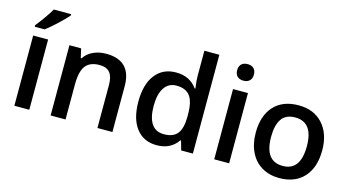

<svg xmlns="http://www.w3.org/2000/svg" viewBox="-84 -1091 2593 1426"><g transform="rotate(15 1213.0 -378.0)"><path d="M196.8 0H82V-540H196.8ZM76.2 -606V-618.2Q104 -652.3 133.5 -694.3Q163.1 -736.3 180.2 -766.1H313.5V-755.9Q288.1 -726.1 237.5 -679Q187 -631.8 152.3 -606Z M835.9 0H720.7V-332Q720.7 -394.5 695.6 -425.3Q670.4 -456.1 615.7 -456.1Q543 -456.1 509.3 -413.1Q475.6 -370.1 475.6 -269V0H360.8V-540H450.7L466.8 -469.2H472.7Q497.1 -507.8 542 -528.8Q586.9 -549.8 641.6 -549.8Q835.9 -549.8 835.9 -352.1Z M1177.7 9.8Q1076.7 9.8 1020 -63.5Q963.4 -136.7 963.4 -269Q963.4 -401.9 1020.8 -475.8Q1078.1 -549.8 1179.7 -549.8Q1286.1 -549.8 1341.8 -471.2H1347.7Q1339.4 -529.3 1339.4 -563V-759.8H1454.6V0H1364.7L1344.7 -70.8H1339.4Q1284.2 9.8 1177.7 9.8ZM1208.5 -83Q1279.3 -83 1311.5 -122.8Q1343.8 -162.6 1344.7 -252V-268.1Q1344.7 -370.1 1311.5 -413.1Q1278.3 -456.1 1207.5 -456.1Q1147 -456.1 1114.3 -407Q1081.5 -357.9 1081.5 -267.1Q1081.5 -177.2 1113.3 -130.1Q1145 -83 1208.5 -83Z M1733.4 0H1618.7V-540H1733.4ZM1611.8 -683.1Q1611.8 -713.9 1628.7 -730.5Q1645.5 -747.1 1676.8 -747.1Q1707 -747.1 1723.9 -730.5Q1740.7 -713.9 1740.7 -683.1Q1740.7 -653.8 1723.9 -637Q1707 -620.1 1676.8 -620.1Q1645.5 -620.1 1628.7 -637Q1611.8 -653.8 1611.8 -683.1Z M2376.5 -271Q2376.5 -138.7 2308.6 -64.5Q2240.7 9.8 2119.6 9.8Q2043.9 9.8 1985.8 -24.4Q1927.7 -58.6 1896.5 -122.6Q1865.2 -186.5 1865.2 -271Q1865.2 -402.3 1932.6 -476.1Q2000 -549.8 2122.6 -549.8Q2239.7 -549.8 2308.1 -474.4Q2376.5 -398.9 2376.5 -271ZM1983.4 -271Q1983.4 -84 2121.6 -84Q2258.3 -84 2258.3 -271Q2258.3 -456.1 2120.6 -456.1Q2048.3 -456.1 2015.9 -408.2Q1983.4 -360.4 1983.4 -271Z"/></g></svg>

Font: f1_31487          
Style: Regular
Weight: 600
Foundry: Ascender Corporation
Version: Version 1.10